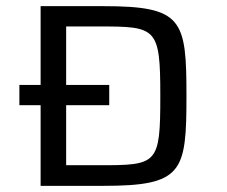

<svg xmlns="http://www.w3.org/2000/svg" viewBox="-20 -604 738 624"><path d="M315 -584H112V-328H43V-262H112V0H315C574 0 586 -44 586 -292C586 -541 574 -584 315 -584ZM301 -67H195V-262H335V-328H195V-518H301C489 -518 501 -515 501 -292C501 -69 492 -67 301 -67Z"/></svg>

Font: Saira UNSAM SC
Style: Regular
Weight: 400
Designer: Hector Gatti with collaboration of the Omnibus-Type team
Foundry: Omnibus-Type
Version: Version 1.072;PS 001.072;hotconv 1.0.88;makeotf.lib2.5.64775